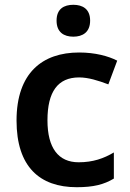

<svg xmlns="http://www.w3.org/2000/svg" viewBox="-20 -837 541 801"><path d="M286 -817C247 -817 216 -800 216 -751C216 -702 247 -684 286 -684C324 -684 356 -702 356 -751C356 -800 324 -817 286 -817ZM300 -56C370 -56 413 -67 455 -92V-201C413 -176 368 -160 308 -160C224 -160 178 -219 178 -335C178 -454 221 -514 310 -514C348 -514 390 -501 432 -485L469 -584C432 -603 377 -618 310 -618C157 -618 49 -533 49 -334C49 -142 145 -56 300 -56Z"/></svg>

Font: Noto Sans Malayalam UI SemiBold
Style: Regular
Weight: 600
Designer: Jelle Bosma - Monotype Design Team
Foundry: Monotype Imaging Inc.
Version: Version 2.104